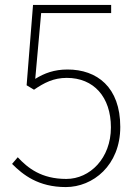

<svg xmlns="http://www.w3.org/2000/svg" viewBox="-20 -746 561 779"><path d="M247 13C357 13 468 -75 468 -231C468 -393 373 -464 254 -464C200 -464 160 -449 123 -426L147 -693H431V-726H114L88 -400L118 -382C159 -410 197 -430 251 -430C360 -430 430 -353 430 -229C430 -104 345 -20 249 -20C148 -20 93 -64 52 -108L29 -81C73 -37 135 13 247 13Z"/></svg>

Font: Genne Gothic ExtraLight
Style: Regular
Weight: 250
Designer: Ryoko NISHIZUKA (kana & ideographs); Paul D. Hunt (Latin, Greek & Cyrillic); Wenlong ZHANG (bopomofo); Sandoll Communica
Foundry: Adobe Systems Incorporated
Version: Version 1.004;PS 1.004;hotconv 16.6.51;makeotf.lib2.5.65220